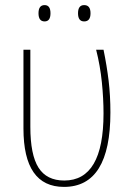

<svg xmlns="http://www.w3.org/2000/svg" viewBox="-20 -723 506 753"><path d="M155 -639Q178 -639 178 -671Q178 -703 155 -703Q131 -703 131 -671Q131 -639 155 -639ZM310 -639Q335 -639 335 -671Q335 -703 310 -703Q286 -703 286 -671Q286 -639 310 -639ZM413 -282Q413 -348 406 -406.5Q399 -465 386 -528H357Q373 -465 379.5 -400.5Q386 -336 386 -278Q386 -15 232 -15Q163 -15 131 -65.5Q99 -116 99 -226V-528H72V-219Q72 10 231 10Q413 10 413 -282Z"/></svg>

Font: Noto Sans Display SemiCondensed Thin
Style: Regular
Weight: 250
Width: 4
Designer: Monotype Design team
Foundry: Monotype Imaging Inc.
Version: 1.000